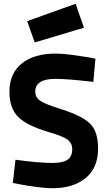

<svg xmlns="http://www.w3.org/2000/svg" viewBox="-20 -986 570 1018"><path d="M486 -675 475 -552Q334 -568 276 -568Q167 -568 167 -501Q167 -469 194 -451Q221 -433 308 -406Q420 -370 460 -328Q500 -286 500 -198Q500 -96 434 -42Q368 12 258 12Q224 12 171.5 5Q119 -2 84 -9L48 -16L62 -139Q186 -122 257 -122Q313 -122 338 -139Q363 -156 363 -195Q363 -227 338 -245.5Q313 -264 241 -285Q124 -319 77 -365.5Q30 -412 30 -499Q30 -597 95.5 -649.5Q161 -702 276 -702Q310 -702 362.5 -695Q415 -688 450 -682ZM124 -874 381 -966 425 -839 164 -761Z"/></svg>

Font: TitilliumText22L Xb
Style: Bold
Weight: 400
Designer: Campivisivi
Foundry: Campivisivi
Version: 1.000